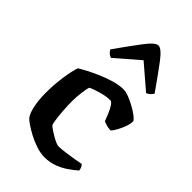

<svg xmlns="http://www.w3.org/2000/svg" viewBox="-233 -845 923 923"><g transform="rotate(45 228.5 -384.0)"><path d="M262 0Q235 0 204.5 -10Q174 -20 147 -34.5Q120 -49 100.5 -62.5Q81 -76 76 -83Q62 -102 54.5 -140.5Q47 -179 47 -222Q47 -281 55 -334.5Q63 -388 73 -416Q87 -425 112.5 -438.5Q138 -452 170.5 -466Q203 -480 237 -490Q271 -500 301 -500Q316 -500 338 -491.5Q360 -483 382.5 -470.5Q405 -458 421.5 -445.5Q438 -433 441 -425Q442 -409 434.5 -387.5Q427 -366 416.5 -346.5Q406 -327 396 -316Q382 -316 368 -320Q354 -324 345 -328Q339 -345 330 -366Q321 -387 311 -402.5Q301 -418 292 -418Q271 -418 248 -412.5Q225 -407 206 -400.5Q187 -394 178 -389Q173 -376 169 -344.5Q165 -313 165 -285Q165 -253 167.5 -220Q170 -187 173.5 -163Q177 -139 181 -135Q184 -131 202 -119Q220 -107 241 -96Q262 -85 274 -85Q291 -85 320 -89Q349 -93 375.5 -97.5Q402 -102 411 -104Q415 -101 419.5 -93Q424 -85 425 -73Q409 -59 384.5 -41.5Q360 -24 329 -12Q298 0 262 0ZM150 -564Q138 -568 130 -576Q122 -584 119 -591Q173 -667 211 -717.5Q249 -768 270 -768Q291 -768 329 -717.5Q367 -667 420 -591Q417 -585 409 -576.5Q401 -568 389 -564L269 -667Z"/></g></svg>

Font: Texturina SemiBold
Style: Regular
Weight: 600
Designer: Guillermo Torres Carreño
Foundry: Omnibus-Type
Version: Version 1.002; ttfautohint (v1.8.3)